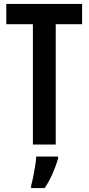

<svg xmlns="http://www.w3.org/2000/svg" viewBox="-20 -734 451 975"><path d="M263 0H147V-611H12V-714H397V-611H263ZM275 72Q264 109 246 149.5Q228 190 207 221H138V209Q143 191 148.5 164Q154 137 158.5 109Q163 81 164 61H275Z"/></svg>

Font: Noto Sans ExtraCondensed SemiBold
Style: Regular
Weight: 600
Width: 2
Designer: Monotype Design Team
Foundry: Monotype Imaging Inc.
Version: Version 2.013; ttfautohint (v1.8.4.7-5d5b)